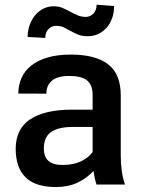

<svg xmlns="http://www.w3.org/2000/svg" viewBox="-20 -764 582 795"><path d="M212.5 10.5Q126.5 10.5 85.8 -29.8Q45 -70 45 -147.5Q45 -230.5 105.2 -270.2Q165.5 -310 278.5 -310H363.5V-370.5Q363.5 -412.5 340.5 -431Q317.5 -449.5 266 -449.5Q218 -449.5 195 -430Q172 -410.5 172 -376Q143 -376 114.5 -376.5H112.5Q109.5 -376.5 106.5 -376.5H104.5Q102.5 -376.5 100 -376.5H98.5Q95.5 -376.5 93 -376.5H91Q90.5 -376.5 89.5 -376.5H87.5Q86.5 -376.5 86 -376.5H65Q63.5 -376.5 62.5 -376.5H60.5Q59.5 -376.5 58.5 -376.5H56Q56 -411.5 69 -441Q82 -470.5 108.8 -492Q135.5 -513.5 176.5 -525.8Q217.5 -538 273.5 -538Q376 -538 428 -497.5Q480 -457 480 -369.5V-120.5Q480 -50 497.5 0H379.5Q375 -14.5 372 -28.5Q369 -42.5 367 -56Q338.5 -25 299.8 -7.2Q261 10.5 212.5 10.5ZM240.5 -81Q284 -81 315.8 -96.2Q347.5 -111.5 363.5 -134.5V-238.5H284.5Q221 -238.5 191.2 -217.2Q161.5 -196 161.5 -149Q161.5 -81 237.5 -81ZM452.5 -739Q452.5 -711.5 444.2 -688.5Q436 -665.5 421.2 -649Q406.5 -632.5 386.8 -623.2Q367 -614 343.5 -614Q319.5 -614 303.2 -620.8Q287 -627.5 273 -635.5Q259 -643.5 245.2 -650.2Q231.5 -657 212 -657Q193.5 -657 180.5 -643.2Q167.5 -629.5 167.5 -607L94.5 -611Q94.5 -637.5 103 -660.8Q111.5 -684 125.8 -701.2Q140 -718.5 159.8 -728.2Q179.5 -738 203 -738Q223 -738 239.2 -731Q255.5 -724 270 -716Q285 -707.5 300.8 -700.8Q316.5 -694 335 -694Q353.5 -694 366.8 -707.8Q380 -721.5 380 -744.5Z"/></svg>

Font: Roberto Sans Medium
Style: Regular
Weight: 500
Designer: Google (font) & Cristiano Sobral (main changes)
Version: Version 1.000;October 12, 2021;FontCreator 14.0.0.2814 64-bi